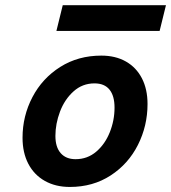

<svg xmlns="http://www.w3.org/2000/svg" viewBox="-20 -721 671 753"><path d="M377.4 -502.9Q433.1 -502.9 473.9 -479.7Q514.6 -456.5 536.6 -413.8Q558.6 -371.1 558.6 -313Q558.6 -227.5 521 -152.8Q483.4 -78.1 414.1 -33Q344.7 12.2 253.9 12.2Q197.8 12.2 155.8 -11.5Q113.8 -35.2 91.1 -78.6Q68.4 -122.1 68.4 -180.7Q68.4 -266.1 107.2 -340.1Q146 -414.1 216.3 -458.5Q286.6 -502.9 377.4 -502.9ZM197.3 -188Q197.3 -144 218 -120.4Q238.8 -96.7 276.4 -96.7Q322.8 -96.7 357.4 -126.2Q392.1 -155.8 410.6 -202.4Q429.2 -249 429.2 -298.8Q429.2 -345.2 409.4 -369.6Q389.6 -394 350.6 -394Q303.2 -394 268.3 -362.5Q233.4 -331.1 215.3 -283.2Q197.3 -235.4 197.3 -188ZM226.1 -700.7H630.9L606 -599.6H201.2Z"/></svg>

Font: Lesson One
Style: Bold Italic
Weight: 700
Italic angle: -14°
Designer: But Ko, Victor Gaultney, Annie Olsen, Julie Remington, Don Collingsworth, Eric Hays, Becca Hirsbrunner
Version: Version 1.100